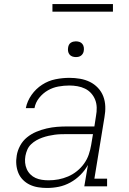

<svg xmlns="http://www.w3.org/2000/svg" viewBox="-20 -924 640 952"><path d="M213 8Q191 8 169 4.5Q147 1 128 -8Q109 -17 94 -32Q79 -47 71 -66.5Q63 -86 61 -108Q59 -130 63 -153Q67 -178 80 -202Q93 -226 114 -243Q135 -260 160 -270.5Q185 -281 211 -287Q237 -293 262 -295Q287 -297 313 -297H448L456 -349Q460 -370 459.5 -390.5Q459 -411 452 -429Q445 -447 432 -461.5Q419 -476 401.5 -484.5Q384 -493 364 -496.5Q344 -500 324 -500Q297 -500 269.5 -495Q242 -490 217.5 -476Q193 -462 174.5 -439Q156 -416 151 -388H108Q115 -423 136.5 -453.5Q158 -484 189 -504Q220 -524 255 -531Q290 -538 324 -538Q351 -538 377 -533.5Q403 -529 425.5 -518Q448 -507 465.5 -488.5Q483 -470 492 -446.5Q501 -423 502 -396.5Q503 -370 498 -343L448 -38H511V0H398L416 -106Q401 -79 378.5 -56.5Q356 -34 328.5 -19Q301 -4 272 2Q243 8 213 8ZM221 -30Q246 -30 270 -34.5Q294 -39 317.5 -49Q341 -59 361.5 -75.5Q382 -92 397 -113Q412 -134 420 -157.5Q428 -181 432 -205L441 -259H313Q297 -259 281.5 -258.5Q266 -258 251 -256Q236 -254 220.5 -250.5Q205 -247 189.5 -241.5Q174 -236 160 -228Q146 -220 134 -208.5Q122 -197 115.5 -182Q109 -167 106 -151Q103 -134 104.5 -117.5Q106 -101 112.5 -86Q119 -71 130.5 -59.5Q142 -48 156.5 -41.5Q171 -35 187.5 -32.5Q204 -30 221 -30ZM356 -641Q347 -641 338.5 -644Q330 -647 324.5 -654Q319 -661 317.5 -670.5Q316 -680 318 -690Q319 -696 322 -702Q325 -708 331 -712Q337 -716 343.5 -717.5Q350 -719 356 -719Q366 -719 374.5 -716Q383 -713 388.5 -706Q394 -699 395.5 -689.5Q397 -680 395 -670Q394 -664 390.5 -658Q387 -652 381.5 -648Q376 -644 369.5 -642.5Q363 -641 356 -641ZM540 -866H240V-904H540Z"/></svg>

Font: Iosevka Curly Slab XLtExObl
Style: Regular
Weight: 200
Width: 7
Italic angle: -9°
Monospace: yes
Designer: Belleve Invis
Foundry: Belleve Invis
Version: Version 11.0.0; ttfautohint (v1.8.3)